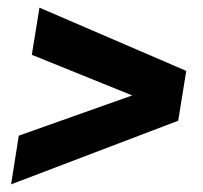

<svg xmlns="http://www.w3.org/2000/svg" viewBox="-20 -556 531 501"><path d="M445 -241 9 -75 29 -202 325 -307 63 -413 83 -536 466 -371Z"/></svg>

Font: Georama
Style: Bold Italic
Weight: 700
Italic angle: -9°
Designer: Jean-Baptiste Levee
Foundry: Production Type
Version: Version 1.000